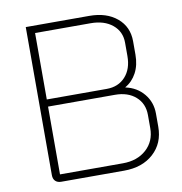

<svg xmlns="http://www.w3.org/2000/svg" viewBox="-79 -774 806 848"><g transform="rotate(-10 324.0 -350.0)"><path d="M92 -36V-700H377Q454 -700 501 -660.5Q548 -621 548 -556V-496Q548 -449 529.5 -414.5Q511 -380 479 -362V-361Q530 -350 561 -312.5Q592 -275 592 -224V-165Q592 -91 542 -45.5Q492 0 410 0H128Q111 0 101.5 -9.5Q92 -19 92 -36ZM397 -369Q449 -369 480.5 -403.5Q512 -438 512 -496V-556Q512 -606 475 -636.5Q438 -667 377 -667H128V-369ZM410 -33Q475 -33 515.5 -69.5Q556 -106 556 -165V-224Q556 -275 521 -306Q486 -337 428 -337H128V-33Z"/></g></svg>

Font: Bai Jamjuree ExtraLight
Style: Regular
Weight: 275
Designer: Katatrad Aksorn Co.,Ltd.
Foundry: Cadson Demak Co.,Ltd.
Version: Version 1.000; ttfautohint (v1.6)